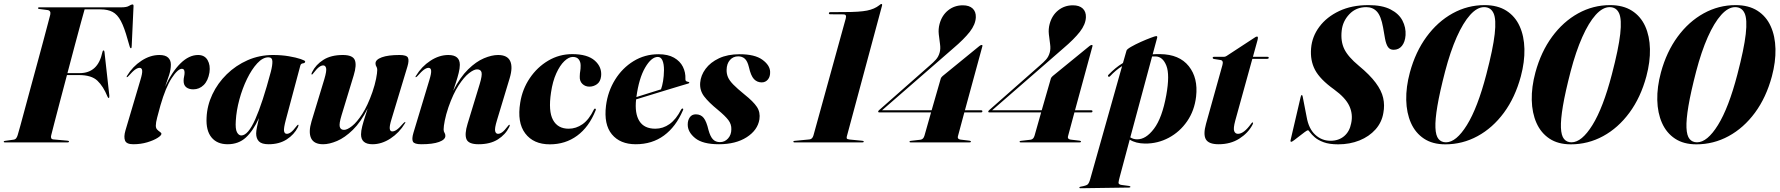

<svg xmlns="http://www.w3.org/2000/svg" viewBox="-36 -738 9222 995"><path d="M161 -696Q161 -700 167 -700H592.5Q620.5 -700 632.5 -707.5Q644.5 -715 650.5 -715Q656.5 -715 656 -706L646.5 -499Q646.5 -488 642.5 -488Q638.5 -488 636 -497L625.5 -533Q608.5 -595 590.5 -629Q572.5 -663 547.5 -676.2Q522.5 -689.5 484 -689.5H402.5Q398 -674 384.2 -623.8Q370.5 -573.5 351.8 -503.5Q333 -433.5 313.5 -359H376.5Q424 -359 453.5 -385.8Q483 -412.5 495 -469Q496.5 -476.5 500.5 -476.5Q505 -476.5 505.5 -468L530.5 -243.5Q531.5 -231.5 528 -230.5Q524 -229.5 521 -237.5Q499.5 -290.5 468.8 -319.8Q438 -349 373.5 -349H311Q292 -277 274.5 -211Q257 -145 245 -98.2Q233 -51.5 229.5 -37.5Q227 -30 229 -23.2Q231 -16.5 240.5 -15.5L313.5 -9Q321.5 -8.5 321.5 -4.5Q321.5 0 314.5 0H-10.5Q-16.5 0 -16.5 -3.5Q-16.5 -7.5 -10 -8L33 -14Q42.5 -15 47.5 -21.2Q52.5 -27.5 55.5 -37.5Q59.5 -50.5 69.8 -87.8Q80 -125 94.2 -178Q108.5 -231 125 -291.8Q141.5 -352.5 158 -413Q174.5 -473.5 188.5 -526Q202.5 -578.5 212 -614.5Q221.5 -650.5 224.5 -662Q229 -683.5 209.5 -686L167.5 -691.5Q161 -692 161 -696Z M621.5 -338Q618.5 -338.5 622.5 -345.5Q651.5 -393.5 697 -423.2Q742.5 -453 790 -453Q821 -453 835.2 -439.5Q849.5 -426 849.5 -403.5Q849.5 -377.5 840.5 -349.5Q831.5 -321.5 819.5 -288.5Q855 -366 899.2 -409.5Q943.5 -453 990.5 -453Q1024.5 -453 1039.8 -426.5Q1055 -400 1049.5 -362.5Q1042.5 -320 1019.8 -297.5Q997 -275 965.5 -275Q943 -275 929.2 -285.8Q915.5 -296.5 915.5 -319Q915.5 -330.5 918 -341.2Q920.5 -352 920.5 -361.5Q920.5 -381.5 907 -381.5Q885.5 -381.5 854 -333.5Q822.5 -285.5 795.5 -192Q785.5 -155.5 778.5 -129Q771.5 -102.5 771.5 -87Q771.5 -73.5 778.8 -66.2Q786 -59 793.2 -54.2Q800.5 -49.5 800.5 -44.5Q800.5 -36 780.2 -23.2Q760 -10.5 726.8 -0.5Q693.5 9.5 654.5 9.5Q619.5 9.5 612 -9.5Q604.5 -28.5 614 -61.5L691.5 -323Q702.5 -358.5 700.8 -372.5Q699 -386.5 687.5 -386.5Q677.5 -386.5 664.5 -377.5Q651.5 -368.5 629.5 -343.5Q624.5 -338 621.5 -338Z M1445.5 -118Q1433.5 -73 1436 -58.8Q1438.5 -44.5 1450.5 -44.5Q1460.5 -44.5 1472 -53Q1483.5 -61.5 1500.5 -84Q1506.5 -92 1509 -91.5Q1513.5 -91.5 1508 -79Q1488.5 -40.5 1449.8 -15.5Q1411 9.5 1356 9.5Q1320.5 9.5 1306 -5.2Q1291.5 -20 1291.5 -46.5Q1291.5 -58.5 1295.8 -80Q1300 -101.5 1306 -126Q1276 -60 1238 -25.2Q1200 9.5 1143.5 9.5Q1089 9.5 1060 -26Q1031 -61.5 1034.5 -128Q1037 -190.5 1064.5 -248.8Q1092 -307 1139 -353Q1186 -399 1247.2 -426Q1308.5 -453 1379 -453Q1423 -453 1461 -446.5Q1499 -440 1522.2 -432Q1545.5 -424 1545.5 -419.5Q1545.5 -411 1534.2 -409.8Q1523 -408.5 1520.5 -398.5ZM1186 -112.5Q1183 -69.5 1192 -52.8Q1201 -36 1214.5 -36Q1249.5 -36 1287 -120.2Q1324.5 -204.5 1367.5 -366Q1376.5 -401 1375.5 -421Q1374.5 -441 1355 -441Q1326 -441 1297.2 -410Q1268.5 -379 1244.2 -329.2Q1220 -279.5 1204.5 -222.2Q1189 -165 1186 -112.5Z M2063 -105.5Q2067.5 -105 2062 -98Q2033 -50 1987.5 -20.2Q1942 9.5 1894.5 9.5Q1835 9.5 1835 -41.5Q1835 -59.5 1841.2 -83.8Q1847.5 -108 1855.5 -132.5Q1863.5 -157 1869.5 -176Q1834 -105.5 1792.5 -65Q1751 -24.5 1710.8 -7.5Q1670.5 9.5 1638.5 9.5Q1591 9.5 1576.2 -21.8Q1561.5 -53 1578.5 -109.5L1645 -328.5Q1657.5 -371 1654 -385Q1650.5 -399 1639 -399Q1629 -399 1617.2 -390.2Q1605.5 -381.5 1588.5 -359.5Q1583 -351.5 1580.5 -351.5Q1575.5 -352 1581.5 -364.5Q1600.5 -403 1640 -428Q1679.5 -453 1740.5 -453Q1791.5 -453 1802.5 -427.2Q1813.5 -401.5 1797 -347.5L1734 -140.5Q1720.5 -96.5 1724.8 -80.8Q1729 -65 1747 -65Q1763.5 -65 1788.5 -84.8Q1813.5 -104.5 1841.5 -147.8Q1869.5 -191 1894 -261Q1907 -299 1913 -329.8Q1919 -360.5 1919 -376Q1919 -386.5 1914.5 -393Q1910 -399.5 1910 -409.5Q1910 -429 1942.5 -441Q1975 -453 2034.5 -453Q2071 -453 2078 -439.2Q2085 -425.5 2075.5 -393.5L1993 -120.5Q1982 -85 1983.8 -71Q1985.5 -57 1997 -57Q2007.5 -57 2020.2 -65.8Q2033 -74.5 2055 -100Q2060.5 -105.5 2063 -105.5Z M2119 -338Q2114.5 -338.5 2120 -345.5Q2149 -393.5 2194.5 -423.2Q2240 -453 2287.5 -453Q2347 -453 2347 -402Q2347 -384 2341 -359.8Q2335 -335.5 2326.8 -310.8Q2318.5 -286 2312.5 -267.5Q2348.5 -338 2390 -378.5Q2431.5 -419 2472 -436Q2512.5 -453 2545 -453Q2593 -453 2607.8 -421.8Q2622.5 -390.5 2605.5 -333.5L2539.5 -115Q2526.5 -72.5 2530 -58.5Q2533.5 -44.5 2545 -44.5Q2555 -44.5 2566.8 -53Q2578.5 -61.5 2595.5 -84Q2601.5 -92 2603.5 -91.5Q2608.5 -91.5 2602.5 -79Q2583.5 -40.5 2544 -15.5Q2504.5 9.5 2444 9.5Q2392.5 9.5 2381.5 -16.2Q2370.5 -42 2387 -96L2450 -302.5Q2463.5 -347.5 2459.5 -363Q2455.5 -378.5 2436 -378.5Q2420 -378.5 2394.5 -358.8Q2369 -339 2340.8 -295.8Q2312.5 -252.5 2288 -182.5Q2275 -144 2269 -113.5Q2263 -83 2263 -67.5Q2263 -56.5 2267.5 -50Q2272 -43.5 2272 -34Q2272 -14.5 2239.5 -2.5Q2207 9.5 2147.5 9.5Q2111 9.5 2104 -4Q2097 -17.5 2106.5 -49.5L2189 -323Q2200 -358.5 2198.2 -372.5Q2196.5 -386.5 2185 -386.5Q2175 -386.5 2162 -377.5Q2149 -368.5 2127 -343.5Q2121.5 -338 2119 -338Z M2932.5 -443Q2911.5 -443 2888.5 -421Q2865.5 -399 2846.8 -357.8Q2828 -316.5 2819.5 -258.5Q2805 -162 2829.8 -116.5Q2854.5 -71 2911 -71Q2949.5 -71 2983 -94.5Q3016.5 -118 3041.5 -170Q3044.5 -176 3048.5 -175Q3054 -173.5 3050.5 -165.5Q3016 -79.5 2955 -34.8Q2894 10 2813.5 10Q2728.5 10 2685.8 -46.8Q2643 -103.5 2660 -206.5Q2671 -276 2709.5 -333Q2748 -390 2805.2 -423.8Q2862.5 -457.5 2929.5 -457.5Q3008.5 -457.5 3046.5 -423.8Q3084.5 -390 3079 -342.5Q3075.5 -314.5 3057.8 -301.8Q3040 -289 3018.5 -289Q2996.5 -289 2981.8 -303.5Q2967 -318 2968.5 -343Q2969 -360.5 2971 -370Q2973 -379.5 2973 -399Q2973 -417.5 2963.2 -430.2Q2953.5 -443 2932.5 -443Z M3503 -166Q3466.5 -81 3405 -35.8Q3343.5 9.5 3258.5 9.5Q3177.5 9.5 3135 -41.8Q3092.5 -93 3104.5 -190.5Q3114 -264.5 3151.5 -325Q3189 -385.5 3247.2 -421.2Q3305.5 -457 3376.5 -457Q3425.5 -457 3457 -439Q3488.5 -421 3503 -391.8Q3517.5 -362.5 3516 -329Q3514.5 -315.5 3530 -314Q3536 -313 3536 -310Q3536.5 -307 3530.5 -305Q3522 -302.5 3492.5 -293.8Q3463 -285 3422.2 -272.5Q3381.5 -260 3338.8 -247Q3296 -234 3260.5 -223Q3252.5 -150 3277.5 -110.5Q3302.5 -71 3360 -71Q3400 -71 3434 -95.2Q3468 -119.5 3494 -170.5Q3498 -176.5 3501.5 -175.5Q3507 -174.5 3503 -166ZM3373 -443Q3339.5 -443 3307.2 -387.5Q3275 -332 3262 -235Q3295 -245.5 3330.2 -256.5Q3365.5 -267.5 3389.5 -275Q3396 -292.5 3400.2 -317.8Q3404.5 -343 3405 -375Q3405 -406.5 3397 -424.8Q3389 -443 3373 -443Z M3695 -1.5Q3720 -1.5 3737 -20.5Q3754 -39.5 3754 -68Q3755 -94 3738.5 -115.8Q3722 -137.5 3684.5 -168.5Q3636.5 -207.5 3613 -238.5Q3589.5 -269.5 3592.5 -309Q3595.5 -347.5 3620.5 -381.2Q3645.5 -415 3690.2 -436Q3735 -457 3797 -457Q3875.5 -457 3914.8 -428.5Q3954 -400 3955 -366Q3956 -341 3943.5 -326Q3931 -311 3911.5 -311Q3887.5 -311 3871.2 -328.2Q3855 -345.5 3845 -390.5Q3837.5 -421.5 3823.8 -433.8Q3810 -446 3789.5 -446Q3763.5 -446 3746.8 -427Q3730 -408 3729.5 -376Q3729 -356 3736.5 -338.2Q3744 -320.5 3764.2 -299.8Q3784.5 -279 3822 -248.5Q3868 -212 3886.5 -184Q3905 -156 3899.5 -119.5Q3890.5 -63.5 3833.8 -27Q3777 9.5 3689.5 9.5Q3605.5 9.5 3566.5 -22.2Q3527.5 -54 3528 -93Q3528 -115 3538.8 -130.2Q3549.5 -145.5 3570 -145.5Q3596 -145.5 3610.8 -126.8Q3625.5 -108 3635.5 -64.5Q3645 -30 3658.8 -15.8Q3672.5 -1.5 3695 -1.5Z M4266.5 -664Q4259.5 -664 4259.5 -669.5Q4260 -675 4267 -675L4340 -675.5Q4418.5 -675.5 4457.2 -683.2Q4496 -691 4521 -711Q4528.5 -717.5 4531 -717.5Q4537 -717.5 4535 -709L4352.5 -31Q4351 -25.5 4352.2 -21Q4353.5 -16.5 4366.5 -15L4432.5 -8.5Q4440.5 -8 4440 -4Q4440 0 4433 0H4081Q4075.5 0 4075.5 -4Q4075.5 -7.5 4081.5 -8L4159 -15.5Q4174 -17 4179.5 -36L4347 -642.5Q4352.5 -663.5 4336 -663.5Z M4839.5 -331.5Q4841 -337 4849 -344L5039.5 -499.5Q5044.5 -503.5 5047 -504.2Q5049.5 -505 5052 -505Q5056.5 -505 5055 -498.5L4964.5 -166.5H5048.5Q5055 -166.5 5055 -161.5Q5055 -155.5 5048 -155.5H4961.5L4928 -31Q4924.5 -17 4942 -14.5L4988 -9Q4995.5 -8 4995.5 -4Q4995.5 0 4988 0H4683Q4677.5 0 4677.5 -4Q4677.5 -7.5 4683.5 -8L4734.5 -14Q4749.5 -16 4755 -35.5L4789 -155.5H4520Q4514.5 -155.5 4515 -160Q4515 -163.5 4520 -167.5L4781.5 -398Q4801 -414.5 4814.2 -429.2Q4827.5 -444 4833.5 -465.5Q4839 -484.5 4835.5 -509Q4832 -533.5 4829 -560.5Q4826 -587.5 4833 -613.5Q4845 -658.5 4877.5 -684.5Q4910 -710.5 4953.5 -710.5Q4987 -710.5 5004.5 -694Q5022 -677.5 5021 -648.5Q5019.5 -611.5 4989.8 -573.2Q4960 -535 4904 -487.5L4535 -166.5H4792Z M5410 -331.5Q5411.5 -337 5419.5 -344L5610 -499.5Q5615 -503.5 5617.5 -504.2Q5620 -505 5622.5 -505Q5627 -505 5625.5 -498.5L5535 -166.5H5619Q5625.5 -166.5 5625.5 -161.5Q5625.5 -155.5 5618.5 -155.5H5532L5498.5 -31Q5495 -17 5512.5 -14.5L5558.5 -9Q5566 -8 5566 -4Q5566 0 5558.5 0H5253.5Q5248 0 5248 -4Q5248 -7.5 5254 -8L5305 -14Q5320 -16 5325.5 -35.5L5359.5 -155.5H5090.5Q5085 -155.5 5085.5 -160Q5085.5 -163.5 5090.5 -167.5L5352 -398Q5371.5 -414.5 5384.8 -429.2Q5398 -444 5404 -465.5Q5409.5 -484.5 5406 -509Q5402.5 -533.5 5399.5 -560.5Q5396.5 -587.5 5403.5 -613.5Q5415.5 -658.5 5448 -684.5Q5480.5 -710.5 5524 -710.5Q5557.5 -710.5 5575 -694Q5592.5 -677.5 5591.5 -648.5Q5590 -611.5 5560.2 -573.2Q5530.5 -535 5474.5 -487.5L5105.5 -166.5H5362.5Z M5716 -342.5Q5711.5 -338 5707.5 -341.5Q5703.5 -345.5 5709 -351Q5726 -368.5 5744.2 -383.8Q5762.5 -399 5783.5 -411.5L5802 -476Q5804 -483 5825.8 -495.5Q5847.5 -508 5876 -520.8Q5904.5 -533.5 5927.8 -542.2Q5951 -551 5956 -551Q5963 -551 5960.5 -541.5L5937.5 -456.5Q5956.5 -458 5976.5 -457.5Q6075.5 -456.5 6124.5 -395.2Q6173.5 -334 6162.5 -237.5Q6154 -164.5 6116 -109.5Q6078 -54.5 6020.8 -24Q5963.5 6.5 5898 6Q5849.5 5.5 5818.5 -14.5L5767 178Q5761.5 198 5760.5 208Q5759.5 218 5776.5 220.5L5814 225.5Q5822 226.5 5822 230Q5822 234 5815 234L5563 237.5Q5557.5 237.5 5557.5 234Q5557.5 231 5563.5 229.5Q5593 224.5 5600.5 217.8Q5608 211 5614 189.5L5779 -395.5Q5745.5 -374 5716 -342.5ZM5856.5 -16Q5902 -15 5944.2 -70.8Q5986.5 -126.5 6008 -245Q6027 -350.5 6008.5 -397.5Q5990 -444.5 5953 -445.5Q5943.5 -446 5934.5 -445.5L5821.5 -26Q5837.5 -16 5856.5 -16Z M6289 -427 6254 -432.5Q6248.5 -434 6248.5 -438.5Q6248.5 -443.5 6255 -443.5H6306.5Q6313.5 -443.5 6320.5 -448L6468 -544.5Q6473 -548.5 6478.5 -548.5Q6483 -548.5 6483 -542Q6483 -538.5 6481 -530.5L6457 -443.5H6532.5Q6539 -443.5 6539 -438.5Q6539 -433 6529.5 -433H6454L6365.5 -113Q6354.5 -72.5 6360 -58.5Q6365.5 -44.5 6379.5 -44.5Q6410 -44.5 6447 -96Q6452.5 -104 6455.5 -103.5Q6460.5 -103.5 6454.5 -91Q6432 -48.5 6386.5 -19.5Q6341 9.5 6279 9.5Q6228 9.5 6213.2 -15.8Q6198.5 -41 6214 -96.5L6299 -401Q6305.5 -424.5 6289 -427Z M6899 10Q6852.5 10 6823.2 -1Q6794 -12 6777.5 -26.5Q6761 -41 6753.2 -52Q6745.5 -63 6742 -63Q6738.5 -63 6726 -54Q6713.5 -45 6698.5 -33Q6683.5 -21 6671.2 -12Q6659 -3 6656 -3Q6650.5 -3 6652 -11L6704.5 -236Q6707 -245.5 6710 -245.5Q6713.5 -245.5 6715 -237L6735.5 -131.5Q6746 -71 6779.8 -39.8Q6813.5 -8.5 6859 -8.5Q6901.5 -8.5 6929.8 -32.5Q6958 -56.5 6966 -98.5Q6976.5 -145.5 6956.8 -188.5Q6937 -231.5 6877 -275Q6804.5 -327 6778.8 -376Q6753 -425 6758.5 -488Q6763.5 -548.5 6801.2 -599.2Q6839 -650 6904 -680.8Q6969 -711.5 7055.5 -711.5Q7127 -711.5 7170.2 -689.2Q7213.5 -667 7232 -631.2Q7250.5 -595.5 7248 -555.5Q7245.5 -520.5 7229.2 -500.2Q7213 -480 7186 -480Q7167 -480 7157 -494.2Q7147 -508.5 7141.5 -538.5L7131.5 -596Q7121 -654.5 7099.8 -677.8Q7078.5 -701 7044.5 -701Q6991.5 -701 6956.8 -664.5Q6922 -628 6917 -578.5Q6911 -524 6930.5 -483.8Q6950 -443.5 7005.5 -397.5Q7063 -350 7093.2 -309.2Q7123.5 -268.5 7132 -230.5Q7140.5 -192.5 7133 -153Q7125 -104 7092.2 -67.2Q7059.5 -30.5 7009.2 -10.2Q6959 10 6899 10Z M7657.5 -711.5Q7725 -711.5 7770.5 -682.5Q7816 -653.5 7839.2 -602.2Q7862.5 -551 7864 -484.2Q7865.5 -417.5 7845.5 -342.5Q7816 -233 7757.8 -154Q7699.5 -75 7621.2 -32.5Q7543 10 7454 10Q7388 10 7343.5 -19.5Q7299 -49 7276 -100.8Q7253 -152.5 7251.5 -219.8Q7250 -287 7270.5 -363Q7299.5 -469.5 7357 -547.8Q7414.5 -626 7492 -668.8Q7569.5 -711.5 7657.5 -711.5ZM7666.5 -352Q7701.5 -485.5 7710 -561.8Q7718.5 -638 7704 -669.5Q7689.5 -701 7655 -701Q7619 -701 7582.8 -660.8Q7546.5 -620.5 7513.2 -545.8Q7480 -471 7453 -368Q7425 -260 7413 -188.8Q7401 -117.5 7402.8 -76.2Q7404.5 -35 7418.8 -17.8Q7433 -0.5 7457.5 -0.5Q7510.5 -0.5 7566 -90Q7621.5 -179.5 7666.5 -352Z M8308 -711.5Q8375.5 -711.5 8421 -682.5Q8466.5 -653.5 8489.8 -602.2Q8513 -551 8514.5 -484.2Q8516 -417.5 8496 -342.5Q8466.5 -233 8408.2 -154Q8350 -75 8271.8 -32.5Q8193.5 10 8104.5 10Q8038.5 10 7994 -19.5Q7949.5 -49 7926.5 -100.8Q7903.5 -152.5 7902 -219.8Q7900.5 -287 7921 -363Q7950 -469.5 8007.5 -547.8Q8065 -626 8142.5 -668.8Q8220 -711.5 8308 -711.5ZM8317 -352Q8352 -485.5 8360.5 -561.8Q8369 -638 8354.5 -669.5Q8340 -701 8305.5 -701Q8269.5 -701 8233.2 -660.8Q8197 -620.5 8163.8 -545.8Q8130.5 -471 8103.5 -368Q8075.5 -260 8063.5 -188.8Q8051.5 -117.5 8053.2 -76.2Q8055 -35 8069.2 -17.8Q8083.5 -0.5 8108 -0.5Q8161 -0.5 8216.5 -90Q8272 -179.5 8317 -352Z M8958.5 -711.5Q9026 -711.5 9071.5 -682.5Q9117 -653.5 9140.2 -602.2Q9163.5 -551 9165 -484.2Q9166.5 -417.5 9146.5 -342.5Q9117 -233 9058.8 -154Q9000.5 -75 8922.2 -32.5Q8844 10 8755 10Q8689 10 8644.5 -19.5Q8600 -49 8577 -100.8Q8554 -152.5 8552.5 -219.8Q8551 -287 8571.5 -363Q8600.5 -469.5 8658 -547.8Q8715.5 -626 8793 -668.8Q8870.5 -711.5 8958.5 -711.5ZM8967.5 -352Q9002.5 -485.5 9011 -561.8Q9019.5 -638 9005 -669.5Q8990.5 -701 8956 -701Q8920 -701 8883.8 -660.8Q8847.5 -620.5 8814.2 -545.8Q8781 -471 8754 -368Q8726 -260 8714 -188.8Q8702 -117.5 8703.8 -76.2Q8705.5 -35 8719.8 -17.8Q8734 -0.5 8758.5 -0.5Q8811.5 -0.5 8867 -90Q8922.5 -179.5 8967.5 -352Z"/></svg>

Font: Fraunces 144pt S000
Style: Bold Italic
Weight: 700
Italic angle: -16°
Version: Version 1.000; ttfautohint (v1.8.3)